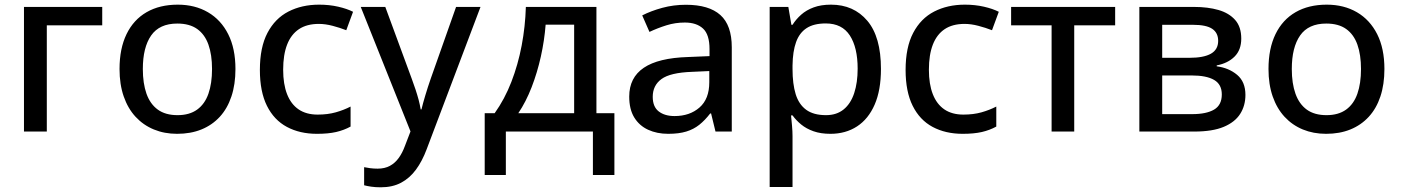

<svg xmlns="http://www.w3.org/2000/svg" viewBox="-20 -568 6050 829"><path d="M421.4 -538.1V-458.5H182.1V0H83.5V-538.1Z M996.6 -270Q996.6 -203.6 979.2 -151.6Q961.9 -99.6 929 -63.7Q896 -27.8 849.6 -9Q803.2 9.8 744.6 9.8Q689.9 9.8 644.3 -9Q598.6 -27.8 565.4 -63.7Q532.2 -99.6 514.2 -151.6Q496.1 -203.6 496.1 -270Q496.1 -358.4 526.4 -420.7Q556.6 -482.9 613 -515.4Q669.4 -547.9 747.6 -547.9Q821.8 -547.9 877.9 -515.1Q934.1 -482.4 965.3 -420.4Q996.6 -358.4 996.6 -270ZM596.7 -270Q596.7 -208 612.5 -163.3Q628.4 -118.7 661.4 -94.7Q694.3 -70.8 746.6 -70.8Q797.9 -70.8 831.1 -94.7Q864.3 -118.7 879.9 -163.3Q895.5 -208 895.5 -270Q895.5 -331.5 879.9 -375.5Q864.3 -419.4 831.3 -442.9Q798.3 -466.3 745.6 -466.3Q668.5 -466.3 632.6 -414.8Q596.7 -363.3 596.7 -270Z M1348.6 9.8Q1274.4 9.8 1218.8 -20Q1163.1 -49.8 1132.6 -111.1Q1102.1 -172.4 1102.1 -266.1Q1102.1 -363.8 1134.8 -426Q1167.5 -488.3 1225.3 -518.1Q1283.2 -547.9 1357.9 -547.9Q1401.9 -547.9 1440.2 -539.1Q1478.5 -530.3 1504.4 -517.1L1475.1 -437.5Q1447.8 -448.2 1416.3 -456.5Q1384.8 -464.8 1356.4 -464.8Q1304.7 -464.8 1270.8 -442.1Q1236.8 -419.4 1219.7 -375.5Q1202.6 -331.5 1202.6 -267.1Q1202.6 -204.6 1219.5 -161.4Q1236.3 -118.2 1269.3 -95.7Q1302.2 -73.2 1351.6 -73.2Q1395 -73.2 1429.7 -83Q1464.4 -92.8 1493.7 -107.9V-21.5Q1465.3 -5.9 1431.2 2Q1397 9.8 1348.6 9.8Z M1537.6 -538.1H1643.6L1757.8 -228Q1766.6 -204.1 1774.2 -181.4Q1781.7 -158.7 1787.4 -137.5Q1793 -116.2 1796.4 -95.7H1799.8Q1805.7 -120.6 1816.4 -156.2Q1827.1 -191.9 1839.8 -228.5L1949.2 -538.1H2054.7L1822.3 76.2Q1803.2 127.4 1776.1 164.3Q1749 201.2 1711.9 220.9Q1674.8 240.7 1624 240.7Q1600.6 240.7 1582.8 238Q1564.9 235.4 1552.2 231.9V153.8Q1563 156.2 1578.4 158.2Q1593.8 160.2 1610.4 160.2Q1641.1 160.2 1663.3 148.2Q1685.5 136.2 1701.4 114.3Q1717.3 92.3 1728 63L1752.4 -0.5Z M2555.2 -538.1V-79.1H2632.8V187.5H2540V0H2164.1V187.5H2072.8V-79.1H2115.7Q2159.2 -140.1 2188 -214.6Q2216.8 -289.1 2232.4 -371.3Q2248 -453.6 2250.5 -538.1ZM2459 -461.4H2335.9Q2330.6 -393.1 2315.2 -323.7Q2299.8 -254.4 2275.4 -191.4Q2251 -128.4 2217.8 -79.1H2459Z M2941.4 -547.4Q3041 -547.4 3090.3 -503.2Q3139.6 -459 3139.6 -363.8V0H3069.3L3050.3 -78.1H3046.4Q3023.9 -48.8 2999.5 -29.3Q2975.1 -9.8 2943.1 0Q2911.1 9.8 2865.2 9.8Q2816.4 9.8 2778.3 -7.8Q2740.2 -25.4 2718.5 -60.8Q2696.8 -96.2 2696.8 -150.9Q2696.8 -232.9 2759.8 -275.4Q2822.8 -317.9 2950.7 -321.8L3043.5 -325.7V-356Q3043.5 -418.9 3015.4 -444.8Q2987.3 -470.7 2937 -470.7Q2895.5 -470.7 2857.4 -458.7Q2819.3 -446.8 2784.2 -430.2L2752.9 -501.5Q2791 -521 2839.6 -534.2Q2888.2 -547.4 2941.4 -547.4ZM3042.5 -261.2 2967.3 -257.8Q2874 -254.4 2836.2 -226.8Q2798.3 -199.2 2798.3 -149.9Q2798.3 -106.9 2824.2 -86.9Q2850.1 -66.9 2892.6 -66.9Q2958 -66.9 3000.2 -103.8Q3042.5 -140.6 3042.5 -212.9Z M3567.9 -547.9Q3666 -547.9 3724.9 -478.3Q3783.7 -408.7 3783.7 -270.5Q3783.7 -178.7 3756.6 -116.5Q3729.5 -54.2 3680.4 -22.2Q3631.3 9.8 3565.4 9.8Q3523.9 9.8 3492.7 -1.2Q3461.4 -12.2 3439.2 -30.5Q3417 -48.8 3401.9 -69.8H3395.5Q3397.5 -50.8 3399.7 -25.6Q3401.9 -0.5 3401.9 19.5V239.3H3303.2V-538.1H3383.8L3397 -460.9H3401.9Q3417 -484.9 3439.2 -504.6Q3461.4 -524.4 3493.2 -536.1Q3524.9 -547.9 3567.9 -547.9ZM3545.4 -466.8Q3493.7 -466.8 3462.6 -446.5Q3431.6 -426.3 3417.2 -386.2Q3402.8 -346.2 3401.9 -285.6V-270Q3401.9 -205.6 3415.5 -161.4Q3429.2 -117.2 3460.9 -94Q3492.7 -70.8 3546.4 -70.8Q3592.3 -70.8 3622.8 -95.7Q3653.3 -120.6 3668.2 -166Q3683.1 -211.4 3683.1 -271.5Q3683.1 -362.8 3649.4 -414.8Q3615.7 -466.8 3545.4 -466.8Z M4136.7 9.8Q4062.5 9.8 4006.8 -20Q3951.2 -49.8 3920.7 -111.1Q3890.1 -172.4 3890.1 -266.1Q3890.1 -363.8 3922.9 -426Q3955.6 -488.3 4013.4 -518.1Q4071.3 -547.9 4146 -547.9Q4189.9 -547.9 4228.3 -539.1Q4266.6 -530.3 4292.5 -517.1L4263.2 -437.5Q4235.8 -448.2 4204.3 -456.5Q4172.9 -464.8 4144.5 -464.8Q4092.8 -464.8 4058.8 -442.1Q4024.9 -419.4 4007.8 -375.5Q3990.7 -331.5 3990.7 -267.1Q3990.7 -204.6 4007.6 -161.4Q4024.4 -118.2 4057.4 -95.7Q4090.3 -73.2 4139.6 -73.2Q4183.1 -73.2 4217.8 -83Q4252.4 -92.8 4281.7 -107.9V-21.5Q4253.4 -5.9 4219.2 2Q4185.1 9.8 4136.7 9.8Z M4794.9 -458.5H4618.2V0H4520.5V-458.5H4345.7V-538.1H4794.9Z M5339.4 -401.4Q5339.4 -352.5 5310.5 -323.7Q5281.7 -294.9 5233.4 -285.6V-281.7Q5285.6 -274.9 5321.5 -244.9Q5357.4 -214.8 5357.4 -158.2Q5357.4 -111.8 5334.7 -76.2Q5312 -40.5 5263.7 -20.3Q5215.3 0 5137.2 0H4899.4V-538.1H5135.7Q5195.3 -538.1 5241 -524.9Q5286.6 -511.7 5313 -481.9Q5339.4 -452.1 5339.4 -401.4ZM5255.4 -160.2Q5255.4 -203.6 5222.2 -222.9Q5189 -242.2 5125.5 -242.2H4998V-75.2H5127.4Q5188.5 -75.2 5221.9 -94.7Q5255.4 -114.3 5255.4 -160.2ZM5239.7 -391.6Q5239.7 -426.3 5213.9 -443.6Q5188 -460.9 5130.9 -460.9H4998V-318.4H5115.7Q5177.2 -318.4 5208.5 -336.2Q5239.7 -354 5239.7 -391.6Z M5957.5 -270Q5957.5 -203.6 5940.2 -151.6Q5922.9 -99.6 5889.9 -63.7Q5856.9 -27.8 5810.5 -9Q5764.2 9.8 5705.6 9.8Q5650.9 9.8 5605.2 -9Q5559.6 -27.8 5526.4 -63.7Q5493.2 -99.6 5475.1 -151.6Q5457 -203.6 5457 -270Q5457 -358.4 5487.3 -420.7Q5517.6 -482.9 5574 -515.4Q5630.4 -547.9 5708.5 -547.9Q5782.7 -547.9 5838.9 -515.1Q5895 -482.4 5926.3 -420.4Q5957.5 -358.4 5957.5 -270ZM5557.6 -270Q5557.6 -208 5573.5 -163.3Q5589.4 -118.7 5622.3 -94.7Q5655.3 -70.8 5707.5 -70.8Q5758.8 -70.8 5792 -94.7Q5825.2 -118.7 5840.8 -163.3Q5856.4 -208 5856.4 -270Q5856.4 -331.5 5840.8 -375.5Q5825.2 -419.4 5792.2 -442.9Q5759.3 -466.3 5706.5 -466.3Q5629.4 -466.3 5593.5 -414.8Q5557.6 -363.3 5557.6 -270Z"/></svg>

Font: Open Sans Medium
Style: Regular
Weight: 500
Designer: Monotype Design Team
Foundry: Monotype Imaging Inc.
Version: Version 3.000